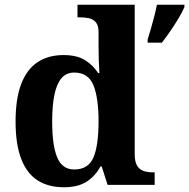

<svg xmlns="http://www.w3.org/2000/svg" viewBox="-20 -780 798 810"><path d="M249.9 10Q184.1 10 138.7 -19Q93.3 -48 69.5 -109.5Q45.7 -171 45.7 -267Q45.7 -364 69.5 -425.8Q93.3 -487.6 138.5 -517.7Q183.7 -547.7 247.9 -547.7Q304.2 -547.7 338.4 -526.4Q372.6 -505.1 394 -471.9H399.4Q397.6 -495.8 396.7 -526.6Q395.8 -557.3 395.8 -584.2V-644.8Q395.8 -672.4 384.5 -685.8Q373.3 -699.1 355 -703.1Q336.7 -707 314.8 -707H306.9V-760H548.3V-129.1Q548.3 -99 557.8 -82.2Q567.3 -65.5 584.3 -59.3Q601.4 -53 624.5 -53H632.5V0H434L409 -77.8H403.9Q381.9 -37 345.3 -13.5Q308.7 10 249.9 10ZM292.8 -65Q352.3 -65 374 -115.2Q395.8 -165.4 395.8 -268.7Q395.8 -367.5 374 -420.7Q352.3 -473.9 292.8 -473.9Q259.6 -473.9 239.3 -450Q219 -426.1 209.6 -380.3Q200.1 -334.5 200.1 -267.6Q200.1 -166.4 221.4 -115.7Q242.7 -65 292.8 -65ZM602.8 -613Q609.3 -633.3 616.7 -659.1Q624 -685 631 -711.7Q638 -738.3 642 -760H758V-750Q749 -729 733 -702.3Q717 -675.6 698.4 -648.6Q679.8 -621.6 662.9 -600H602.8Z"/></svg>

Font: Noto Serif Khmer
Style: Regular
Weight: 400
Designer: Danh Hong and the Monotype Design Team
Foundry: Monotype Imaging Inc.
Version: Version 2.003